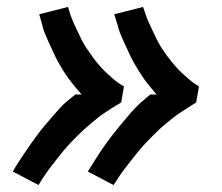

<svg xmlns="http://www.w3.org/2000/svg" viewBox="-20 -612 640 553"><path d="M91 -79 17 -118Q24 -131 33 -144.5Q42 -158 50.5 -171Q59 -184 68 -196.5Q77 -209 86 -221.5Q95 -234 108 -249.5Q121 -265 132 -277.5Q143 -290 152 -300Q161 -310 169 -317L197 -340H215Q205 -351 196 -362Q187 -373 178.5 -384.5Q170 -396 162.5 -408Q155 -420 148 -432.5Q141 -445 133.5 -461.5Q126 -478 119.5 -492Q113 -506 108.5 -517.5Q104 -529 102 -539L93 -571L176 -592Q179 -581 182.5 -570.5Q186 -560 190.5 -549.5Q195 -539 200 -529Q205 -519 209.5 -509Q214 -499 219.5 -489Q225 -479 231.5 -470Q238 -461 244 -452Q250 -443 257 -434.5Q264 -426 271.5 -417.5Q279 -409 289 -400Q299 -391 307 -384Q315 -377 321 -373L337 -363L329 -317Q317 -310 306 -303Q295 -296 283.5 -288.5Q272 -281 262 -273Q252 -265 242 -256.5Q232 -248 222 -239Q212 -230 202.5 -220.5Q193 -211 183.5 -201Q174 -191 165.5 -181Q157 -171 149 -160.5Q141 -150 131 -137.5Q121 -125 114 -114.5Q107 -104 102 -97ZM307 -79 233 -118Q241 -131 249.5 -144.5Q258 -158 266.5 -171Q275 -184 284 -196.5Q293 -209 302.5 -221.5Q312 -234 325 -249.5Q338 -265 348.5 -277.5Q359 -290 368.5 -300Q378 -310 386 -317L413 -340H431Q422 -351 412.5 -362Q403 -373 395 -384.5Q387 -396 379.5 -408Q372 -420 365 -432.5Q358 -445 350.5 -461.5Q343 -478 336.5 -492Q330 -506 325.5 -517.5Q321 -529 319 -539L309 -571L392 -592Q396 -581 399.5 -570.5Q403 -560 407.5 -549.5Q412 -539 417 -529Q422 -519 426.5 -509Q431 -499 436.5 -489Q442 -479 448 -470Q454 -461 460.5 -452Q467 -443 474 -434.5Q481 -426 488.5 -417.5Q496 -409 506 -400Q516 -391 524 -384Q532 -377 538 -373L553 -363L545 -317Q534 -310 523 -303Q512 -296 500.5 -288.5Q489 -281 479 -273Q469 -265 458.5 -256.5Q448 -248 438.5 -239Q429 -230 419.5 -220.5Q410 -211 400.5 -201Q391 -191 382.5 -181Q374 -171 366 -160.5Q358 -150 348 -137.5Q338 -125 330.5 -114.5Q323 -104 319 -97Z"/></svg>

Font: Iosevka Aile Semibold
Style: Italic
Weight: 600
Italic angle: -9°
Designer: Belleve Invis
Foundry: Belleve Invis
Version: Version 31.1.0; ttfautohint (v1.8.4)